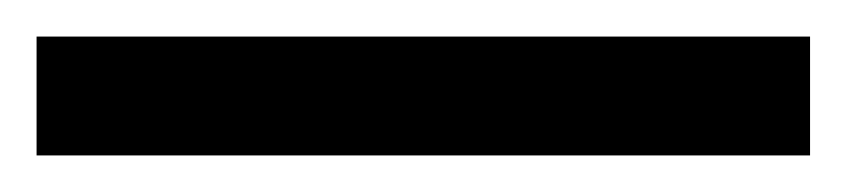

<svg xmlns="http://www.w3.org/2000/svg" viewBox="-22 70 463 105"><path d="M421 155V90H-2V155Z"/></svg>

Font: Noto Sans Thai Medium
Style: Regular
Weight: 500
Designer: Monotype Design Team
Foundry: Monotype Imaging Inc.
Version: Version 1.901